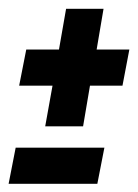

<svg xmlns="http://www.w3.org/2000/svg" viewBox="-29 -494 321 446"><path d="M76 -200.5 93 -295H15.5L32 -379H108L124.5 -473.5H211.5L195.5 -379H271.5L255.5 -295H180L164 -200.5ZM-9 -67 7.4 -151H213.5L197.1 -67Z"/></svg>

Font: Anybody SemiBold
Style: Italic
Weight: 600
Italic angle: -10°
Designer: Tyler Finck
Foundry: Etcetera Type Company
Version: Version 1.010; ttfautohint (v1.8.3) -l 8 -r 50 -G 200 -x 14 